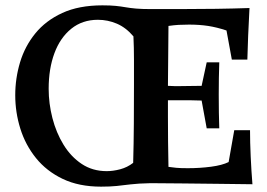

<svg xmlns="http://www.w3.org/2000/svg" viewBox="-20 -689 999 718"><path d="M800 -456Q799 -428 798.5 -397.5Q798 -367 798 -335Q798 -303 798.5 -268Q799 -233 800 -209H753L734 -313Q713 -314 693.5 -314Q674 -314 656 -314H608Q608 -299 608 -284Q608 -269 608 -253Q608 -203 608.5 -159Q609 -115 610 -65Q623 -63 639 -61.5Q655 -60 682 -60Q727 -60 769 -65.5Q811 -71 835 -83L856 -202H915Q915 -158 917.5 -103.5Q920 -49 924 0Q870 -1 801.5 -1.5Q733 -2 664.5 -3Q596 -4 543 -4Q496 -3 468 0.5Q440 4 416 6.5Q392 9 358 9Q275 9 214.5 -20Q154 -49 114.5 -98Q75 -147 56 -208Q37 -269 37 -333Q37 -396 55 -456Q73 -516 112 -564Q151 -612 213 -640.5Q275 -669 363 -669Q393 -669 412.5 -667Q432 -665 449 -662Q466 -659 488 -657Q510 -655 545 -655H648Q722 -655 788.5 -656Q855 -657 913 -659Q910 -608 908 -555.5Q906 -503 905 -466H847L827 -575Q791 -587 758.5 -592Q726 -597 687 -597Q665 -597 648 -596Q631 -595 610 -592Q609 -531 609 -476Q609 -421 608 -368Q620 -367 631.5 -367Q643 -367 656 -367Q674 -367 693.5 -367.5Q713 -368 734 -368L753 -456ZM379 -49Q403 -49 429.5 -56Q456 -63 478 -80Q480 -150 480.5 -227.5Q481 -305 481 -372Q481 -420 481 -465.5Q481 -511 479 -553Q451 -586 417 -600.5Q383 -615 346 -615Q288 -615 246.5 -581.5Q205 -548 183.5 -490Q162 -432 162 -357Q162 -302 176 -247.5Q190 -193 217.5 -148Q245 -103 285.5 -76Q326 -49 379 -49Z"/></svg>

Font: Ruwudu SemiBold
Style: Regular
Weight: 600
Designer: Becca Hirsbrunner Spalinger
Foundry: SIL International
Version: Version 3.000